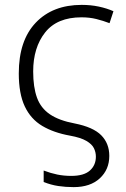

<svg xmlns="http://www.w3.org/2000/svg" viewBox="-20 -562 516 787"><path d="M282 205Q249 205 219 200.5Q189 196 159 184V137Q188 148 215 153.5Q242 159 272 159Q324 159 348.5 137Q373 115 373 80Q373 62 365 45.5Q357 29 334 15.5Q311 2 267 -6Q200 -18 153 -46Q106 -74 81.5 -126Q57 -178 57 -261Q57 -396 126.5 -469Q196 -542 315 -542Q352 -542 385 -535Q418 -528 445 -516L429 -467Q403 -477 375 -484Q347 -491 314 -491Q214 -491 165 -429Q116 -367 116 -269Q116 -205 131.5 -162Q147 -119 184.5 -93.5Q222 -68 286 -56Q362 -41 395 -7.5Q428 26 428 77Q428 133 389 169Q350 205 282 205Z"/></svg>

Font: RS Noto Sans Light
Style: Regular
Weight: 300
Designer: Monotype Design Team
Foundry: Monotype Imaging Inc.
Version: Version 3.10